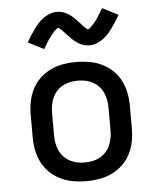

<svg xmlns="http://www.w3.org/2000/svg" viewBox="-54 -805 708 860"><g transform="rotate(-5 300.0 -375.5)"><path d="M300 8Q270 8 241 3Q212 -2 185 -15Q158 -28 136.5 -48.5Q115 -69 101.5 -95.5Q88 -122 82.5 -151Q77 -180 77 -210V-310Q77 -340 82.5 -369Q88 -398 101.5 -424.5Q115 -451 136.5 -471.5Q158 -492 185 -505Q212 -518 241 -523Q270 -528 300 -528Q330 -528 359 -523Q388 -518 415 -505Q442 -492 463.5 -471.5Q485 -451 498.5 -424.5Q512 -398 517.5 -369Q523 -340 523 -310V-210Q523 -180 517.5 -151Q512 -122 498.5 -95.5Q485 -69 463.5 -48.5Q442 -28 415 -15Q388 -2 359 3Q330 8 300 8ZM300 -76Q318 -76 335 -79.5Q352 -83 367.5 -91.5Q383 -100 395 -113Q407 -126 414 -142Q421 -158 424 -175Q427 -192 427 -210V-310Q427 -328 424 -345Q421 -362 414 -378Q407 -394 395 -407Q383 -420 367.5 -428.5Q352 -437 335 -440.5Q318 -444 300 -444Q282 -444 265 -440.5Q248 -437 232.5 -428.5Q217 -420 205 -407Q193 -394 186 -378Q179 -362 176 -345Q173 -328 173 -310V-210Q173 -192 176 -175Q179 -158 186 -142Q193 -126 205 -113Q217 -100 232.5 -91.5Q248 -83 265 -79.5Q282 -76 300 -76ZM366 -597Q361 -597 355.5 -597.5Q350 -598 345 -599.5Q340 -601 335.5 -602.5Q331 -604 326 -606.5Q321 -609 317 -611.5Q313 -614 309 -617Q305 -620 300.5 -623.5Q296 -627 292 -630.5Q288 -634 284.5 -638Q281 -642 277.5 -645.5Q274 -649 270.5 -652.5Q267 -656 263 -660.5Q259 -665 255.5 -669Q252 -673 248.5 -676Q245 -679 240.5 -683Q236 -687 234 -687Q230 -687 227 -684Q224 -681 219.5 -677.5Q215 -674 213 -671Q211 -668 208.5 -665.5Q206 -663 203.5 -660Q201 -657 198.5 -653.5Q196 -650 193.5 -646.5Q191 -643 188 -639Q185 -635 182 -630Q179 -625 176 -620Q173 -615 170 -609.5Q167 -604 163 -598L92 -634Q102 -652 112 -667Q122 -682 131 -694.5Q140 -707 150 -717.5Q160 -728 173 -737.5Q186 -747 201.5 -753Q217 -759 234 -759Q239 -759 244.5 -758.5Q250 -758 255 -756.5Q260 -755 264.5 -753.5Q269 -752 274 -749.5Q279 -747 283 -744.5Q287 -742 291 -739.5Q295 -737 299.5 -733Q304 -729 308 -725.5Q312 -722 315.5 -718.5Q319 -715 322.5 -711Q326 -707 329.5 -703.5Q333 -700 337 -695.5Q341 -691 344.5 -687Q348 -683 351.5 -680Q355 -677 359.5 -673Q364 -669 366 -669Q370 -669 373 -672Q376 -675 380.5 -679Q385 -683 387 -685.5Q389 -688 391.5 -690.5Q394 -693 396.5 -696Q399 -699 401.5 -702.5Q404 -706 406.5 -709.5Q409 -713 412 -717.5Q415 -722 418 -726.5Q421 -731 424 -736Q427 -741 430 -746.5Q433 -752 437 -758L508 -722Q498 -704 488 -689Q478 -674 469 -661.5Q460 -649 450 -638.5Q440 -628 427 -618.5Q414 -609 398.5 -603Q383 -597 366 -597Z"/></g></svg>

Font: Iosevka Fixed Curly Md Ex
Style: Regular
Weight: 500
Width: 7
Monospace: yes
Designer: Belleve Invis
Foundry: Belleve Invis
Version: Version 30.1.2